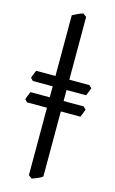

<svg xmlns="http://www.w3.org/2000/svg" viewBox="-148 -813 667 1112"><g transform="rotate(15 186.0 -256.5)"><path d="M164.6 244.1 143.6 229V-729.5Q157.2 -737.3 174.3 -745.4Q191.4 -753.4 205.6 -756.8L226.6 -742.7V214.8Q217.8 222.7 197.3 231.4Q176.8 240.2 164.6 244.1ZM24.9 -175.3 9.8 -190.4Q12.2 -200.7 18.1 -214.6Q23.9 -228.5 27.8 -237.8H346.7L362.3 -222.2Q359.4 -212.4 353.3 -198Q347.2 -183.6 343.8 -175.3ZM24.9 -303.7 9.8 -318.8Q12.2 -328.6 18.1 -342.8Q23.9 -356.9 27.8 -365.7H346.7L362.3 -350.6Q359.4 -340.3 353.3 -325.9Q347.2 -311.5 343.8 -303.7Z"/></g></svg>

Font: Gentium Plus
Style: Bold
Weight: 700
Designer: Victor Gaultney, Annie Olsen, Iska Routamaa, Becca Hirsbrunner
Foundry: SIL International
Version: Version 6.101